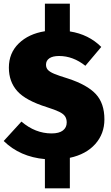

<svg xmlns="http://www.w3.org/2000/svg" viewBox="-20 -854 600 1039"><path d="M358 0V165H223V7Q88 -5 0 -91L96 -196Q171 -132 259 -132Q300 -132 320.5 -148Q341 -164 341 -191Q341 -211 332 -224.5Q323 -238 300.5 -249Q278 -260 234 -274Q119 -310 73.5 -361Q28 -412 28 -488Q28 -567 81.5 -619Q135 -671 223 -685V-834H358V-684Q460 -668 528 -600L442 -498Q375 -551 300 -551Q265 -551 247 -538.5Q229 -526 229 -504Q229 -487 239 -476Q249 -465 272.5 -455Q296 -445 348 -429Q452 -395 498.5 -345Q545 -295 545 -208Q545 -130 495.5 -74.5Q446 -19 358 0Z"/></svg>

Font: Fira Sans Black
Style: Regular
Weight: 900
Designer: Carrois Corporate & Edenspiekermann AG
Foundry: Carrois Corporate GbR & Edenspiekermann AG
Version: Version 4.203